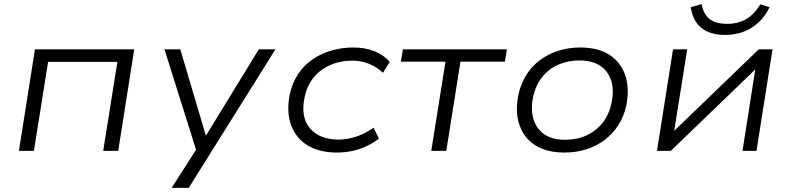

<svg xmlns="http://www.w3.org/2000/svg" viewBox="-20 -734 3850 934"><path d="M72 0 150 -494H633L555 0H482L551 -433H214L145 0Z M815 180 943 -20 944 27 780 -494H857L981 -76H983L1239 -494H1320L898 180Z M1619 8Q1534 8 1477 -26.5Q1420 -61 1396.5 -124Q1373 -187 1389 -272Q1401 -330 1430 -373.5Q1459 -417 1501 -445.5Q1543 -474 1593.5 -488.5Q1644 -503 1699 -503Q1756 -503 1802 -484.5Q1848 -466 1876 -433L1843 -380Q1814 -408 1775 -423.5Q1736 -439 1696 -439Q1653 -439 1615 -428Q1577 -417 1545.5 -394.5Q1514 -372 1492 -338Q1470 -304 1461 -257Q1442 -162 1489 -108.5Q1536 -55 1627 -55Q1671 -55 1716 -70.5Q1761 -86 1797 -113L1823 -60Q1797 -39 1764.5 -23.5Q1732 -8 1695.5 0Q1659 8 1619 8Z M2078 0 2147 -434H1930L1940 -494H2446L2436 -434H2220L2151 0Z M2726 8Q2639 8 2583.5 -27.5Q2528 -63 2506.5 -127Q2485 -191 2502 -274Q2514 -328 2541 -370.5Q2568 -413 2608 -442.5Q2648 -472 2697.5 -487.5Q2747 -503 2803 -503Q2890 -503 2945 -467Q3000 -431 3021.5 -368Q3043 -305 3027 -222Q3015 -167 2987.5 -124.5Q2960 -82 2920.5 -52.5Q2881 -23 2832 -7.5Q2783 8 2726 8ZM2729 -54Q2787 -54 2833.5 -75.5Q2880 -97 2912 -137.5Q2944 -178 2955 -235Q2974 -326 2932.5 -383Q2891 -440 2798 -440Q2742 -440 2695 -419Q2648 -398 2616.5 -358Q2585 -318 2573 -261Q2555 -169 2596 -111.5Q2637 -54 2729 -54Z M3176 0 3254 -494H3323L3260 -99H3261L3671 -494H3738L3660 0H3592L3654 -396L3243 0ZM3507 -564Q3458 -564 3423 -579.5Q3388 -595 3367.5 -624.5Q3347 -654 3340 -699L3393 -714Q3402 -665 3432 -641.5Q3462 -618 3517 -618Q3570 -618 3609 -640.5Q3648 -663 3679 -713L3724 -699Q3701 -653 3668.5 -623.5Q3636 -594 3595.5 -579Q3555 -564 3507 -564Z"/></svg>

Font: Nunito Sans 7pt SemiExpanded Light
Style: Italic
Weight: 300
Width: 6
Italic angle: -9°
Designer: Vernon Adams
Foundry: Vernon Adams
Version: Version 3.101;gftools[0.9.27]